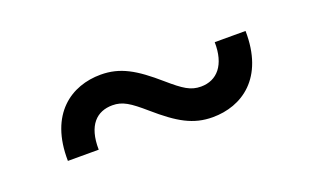

<svg xmlns="http://www.w3.org/2000/svg" viewBox="-37 -512 733 449"><g transform="rotate(-20 329.5 -287.5)"><path d="M159.1 -215.9C158 -277.7 186.1 -302.6 224.4 -302.6C249.6 -302.6 266.3 -291.5 301.1 -261.4C353 -216.3 387.8 -196 436.1 -196C508.5 -196 578.8 -241.5 576.7 -359.4H500C501.1 -302.9 475.1 -272.7 434.7 -272.7C409.4 -272.7 392.8 -283.7 358 -313.9C306.1 -359 271.3 -379.3 223 -379.3C150.6 -379.3 80.3 -333.8 82.4 -215.9Z"/></g></svg>

Font: Riot Sans 2.0
Style: Regular
Weight: 400
Designer: Rasmus Andersson
Foundry: rsms
Version: Version 3.006;hotconv 1.0.109;makeotfexe 2.5.65596